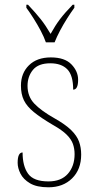

<svg xmlns="http://www.w3.org/2000/svg" viewBox="-20 -786 412 816"><path d="M186 10Q136 10 107.5 -7Q79 -24 67 -48Q55 -72 55 -94Q55 -138 76 -138Q76 -80 99.5 -47.5Q123 -15 186 -15Q240 -15 268.5 -47.5Q297 -80 297 -131Q297 -154 290 -174Q283 -194 263.5 -213.5Q244 -233 205 -255Q154 -285 124 -309.5Q94 -334 81.5 -360Q69 -386 69 -422Q69 -475 103 -508.5Q137 -542 196 -542Q255 -542 283.5 -512.5Q312 -483 312 -447Q312 -405 291 -405Q291 -466 266 -491.5Q241 -517 194 -517Q143 -517 120 -489Q97 -461 97 -421Q97 -376 126 -345.5Q155 -315 212 -283Q258 -257 282.5 -233Q307 -209 316 -184Q325 -159 325 -129Q325 -66 286.5 -28Q248 10 186 10ZM175 -606Q167 -629 153 -655.5Q139 -682 122.5 -708Q106 -734 92 -753V-766H99Q132 -731 153 -704.5Q174 -678 195 -642Q215 -678 235 -704.5Q255 -731 289 -766H296V-753Q282 -734 265.5 -708Q249 -682 235 -655.5Q221 -629 212 -606Z"/></svg>

Font: Noto Serif Tamil SemiCondensed Thin
Style: Italic
Weight: 100
Width: 4
Italic angle: -12°
Designer: Indian Type Foundry, Tom Grace, and the Monotype Design Team
Foundry: Monotype Imaging Inc.
Version: Version 2.003; ttfautohint (v1.8.4.7-5d5b)